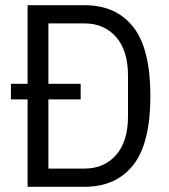

<svg xmlns="http://www.w3.org/2000/svg" viewBox="-20 -718 650 738"><path d="M86 -336H22V-396H86V-698H305Q426 -698 492 -614.5Q558 -531 558 -349Q558 -167 492 -83.5Q426 0 305 0H86ZM305 -70Q380 -70 426 -122Q472 -174 472 -271V-427Q472 -524 426 -576Q380 -628 305 -628H166V-396H290V-336H166V-70Z"/></svg>

Font: IBM Plex Sans Condensed
Style: Regular
Weight: 400
Width: 3
Designer: Mike Abbink, Paul van der Laan, Pieter van Rosmalen
Foundry: Bold Monday
Version: Version 1.1